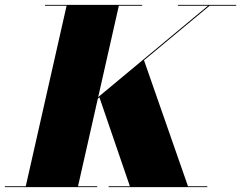

<svg xmlns="http://www.w3.org/2000/svg" viewBox="-65 -770 992 790"><path d="M-45 -3.5V0H335V-3.5H256L337.5 -364L344 -369.5L469.5 -3.5H382V0H788V-3.5H708.5L527.5 -522L797.5 -746.5H907V-750H667V-746.5H791L339 -370.5L424 -746.5H520V-750H120V-746.5H209L41 -3.5Z"/></svg>

Font: Bodoni* 48pt Fatface
Style: Italic
Weight: 900
Italic angle: -13°
Version: Version 2.3